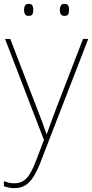

<svg xmlns="http://www.w3.org/2000/svg" viewBox="-26 -729 476 992"><path d="M48 243Q34 243 21 240.5Q8 238 -6 233V207Q8 212 20 215Q32 218 48 218Q86 218 111 192Q136 166 160 102L201 -6L0 -528H27L164 -172Q183 -124 195 -91Q207 -58 214 -37H216Q224 -59 235.5 -91Q247 -123 264 -168L403 -528H430L181 115Q164 158 145.5 186.5Q127 215 104 229Q81 243 48 243ZM98 -678Q98 -690 103 -699.5Q108 -709 121 -709Q138 -709 142 -699.5Q146 -690 146 -678Q146 -665 142 -656Q138 -647 121 -647Q108 -647 103 -656Q98 -665 98 -678ZM283 -678Q283 -690 288 -699.5Q293 -709 306 -709Q323 -709 327 -699.5Q331 -690 331 -678Q331 -665 327 -656Q323 -647 306 -647Q293 -647 288 -656Q283 -665 283 -678Z"/></svg>

Font: Noto Sans Symbols Thin
Style: Regular
Weight: 250
Version: Version 2.002